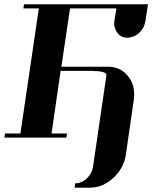

<svg xmlns="http://www.w3.org/2000/svg" viewBox="-20 -635 703 886"><path d="M0 0 2.9 -19H74.2L159.2 -596.2H87.9L90.8 -615.2H663.1L650.9 -538.1Q646.5 -505.9 623 -483.9Q600.1 -462.4 567.9 -460.9Q538.1 -460.9 521 -483.9Q506.8 -504.9 506.8 -526.9Q506.8 -528.3 507.3 -532.2Q507.8 -536.1 507.8 -538.1L517.1 -596.2H303.2L263.2 -327.1H477.1Q537.1 -327.1 571.8 -282.2Q599.1 -248 599.1 -199.2Q599.1 -190.4 597.2 -172.9L561 77.1Q552.2 140.1 502.9 186Q454.1 231 395 231H324.2L327.1 210.9Q356.4 210.9 379.9 189Q404.8 165.5 409.2 134.8L471.2 -288.1Q474.1 -306.6 402.8 -308.1H259.8L217.8 -19H289.1L286.1 0Z"/></svg>

Font: Hjet
Style: Italic
Weight: 400
Designer: T. Christopher White
Version: Version 1.2